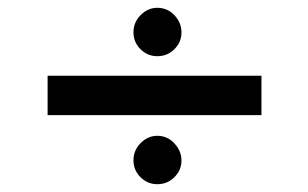

<svg xmlns="http://www.w3.org/2000/svg" viewBox="-20 -559 790 492"><path d="M383 -415Q358 -415 340 -433Q322 -451 322 -476Q322 -502 340.5 -520.5Q359 -539 383 -539Q409 -539 427 -520Q445 -501 445 -476Q445 -451 427 -433Q409 -415 383 -415ZM102 -264V-365H650V-264ZM383 -87Q358 -87 340 -105Q322 -123 322 -148Q322 -174 340.5 -192.5Q359 -211 383 -211Q409 -211 427 -191.5Q445 -172 445 -148Q445 -123 427 -105Q409 -87 383 -87Z"/></svg>

Font: Inconsolata ExtraExpanded
Style: Bold
Weight: 700
Width: 8
Monospace: yes
Designer: Raph Levien, Cyreal, Brenton Simpson
Foundry: Raph Levien, Cyreal, Google
Version: Version 3.100; ttfautohint (v1.8.4.7-5d5b)